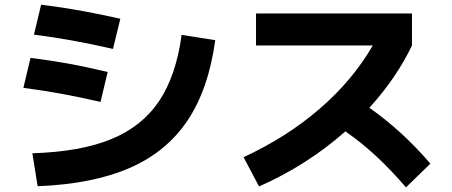

<svg xmlns="http://www.w3.org/2000/svg" viewBox="-20 -767 1915 814"><path d="M750 -619.1 892.6 -596.7Q864.3 -389.6 775.4 -256.6Q686.5 -123.5 530.3 -55.2Q374 13.2 139.6 22.5L117.2 -117.2Q320.8 -123.5 451.4 -177Q582 -230.5 654.3 -338.1Q726.6 -445.8 750 -619.1ZM79.1 -394.5 109.4 -521.5Q193.8 -511.2 271 -497.1Q348.1 -482.9 436.5 -461.9L406.2 -335Q316.4 -355.5 239.5 -369.6Q162.6 -383.8 79.1 -394.5ZM124 -620.1 154.3 -747.1Q241.2 -736.3 320.1 -722.2Q398.9 -708 490.2 -687.5L459 -559.6Q366.7 -580.6 287.6 -595Q208.5 -609.4 124 -620.1Z M1560.5 -574.2H1065.4V-710H1726.6V-574.2Q1660.2 -435.5 1545.9 -310.1Q1684.1 -213.4 1804.7 -73.2L1701.2 27.3Q1636.7 -47.4 1575 -104.7Q1513.2 -162.1 1444.3 -210Q1363.8 -138.7 1271.2 -79.6Q1178.7 -20.5 1078.1 23.4L1012.7 -100.6Q1196.8 -186 1335.9 -306.4Q1475.1 -426.8 1560.5 -574.2Z"/></svg>

Font: Pretendard ExtraBold
Style: Regular
Weight: 800
Designer: Base glyphs from Inter by Rasmus Andersson; Hangeul glyphs from Noto Sans CJK(Source Han Sans) by Jang Soo-young and Kan
Foundry: Kil Hyung-jin
Version: Version 1.309